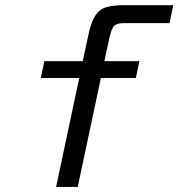

<svg xmlns="http://www.w3.org/2000/svg" viewBox="-20 -737 703 757"><path d="M201.2 0 292.4 -429.5H140.9L154.7 -496H306.2L328.8 -601Q339.7 -651.6 356.3 -676.3Q373 -701 399.7 -708.8Q426.4 -716.6 465.6 -716.6H663.2L648.4 -645.7H468.1Q441.7 -645.7 430.9 -635.9Q420 -626 411.4 -587.9L391.5 -496H529.5L515.7 -429.5H377.7L286.5 0Z"/></svg>

Font: Atkinson Hyperlegible Mono ExtraLight
Style: Italic
Weight: 200
Italic angle: -12°
Monospace: yes
Designer: Elliott Scott, Megan Eiswerth, Linus Boman, Theodore Petrosky, Letters from Sweden
Foundry: Applied Design Works, Letters from Sweden
Version: Version 2.001